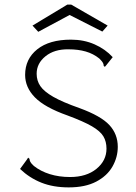

<svg xmlns="http://www.w3.org/2000/svg" viewBox="-20 -803 590 833"><path d="M278 10Q211 10 159.5 -10.5Q108 -31 67 -70L97 -111L102 -119L108 -114Q108 -108 111.5 -101Q115 -94 127 -83Q156 -60 196 -47.5Q236 -35 284 -35Q355 -35 398.5 -70.5Q442 -106 442 -158Q442 -189 428.5 -211.5Q415 -234 379 -255Q343 -276 273 -302Q174 -337 131.5 -380.5Q89 -424 89 -478Q89 -547 141.5 -589Q194 -631 288 -631Q344 -631 390.5 -610.5Q437 -590 469 -555L441 -520L435 -513L430 -517Q430 -524 426.5 -530.5Q423 -537 411 -549Q385 -570 352 -579.5Q319 -589 277 -589Q216 -590 177.5 -559Q139 -528 139 -483Q139 -453 155 -429.5Q171 -406 211 -383Q251 -360 325 -334Q418 -300 454.5 -260.5Q491 -221 491 -166Q491 -121 468 -80.5Q445 -40 397.5 -15Q350 10 278 10ZM146 -665 121 -692 272 -783H289L447 -692L424 -666L282 -738Z"/></svg>

Font: Inconsolata SemiExpanded Light
Style: Regular
Weight: 300
Width: 6
Monospace: yes
Designer: Raph Levien, Cyreal, Brenton Simpson
Foundry: Raph Levien, Cyreal, Google
Version: Version 3.001; ttfautohint (v1.8.2.53-6de2)